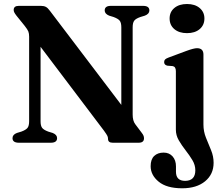

<svg xmlns="http://www.w3.org/2000/svg" viewBox="-20 -730 1142 982"><path d="M272 -23.5Q272 -0.5 241 0H75.5Q44 -0.5 44 -23.5Q44 -41.5 66.5 -50L89.5 -57Q112.5 -65.5 120.8 -76Q129 -86.5 129 -110V-542.5Q129 -558.5 125 -568.8Q121 -579 106.5 -597.5L64.5 -649.5Q56 -660.5 53 -666.8Q50 -673 50 -679Q50 -700 76 -700H189.5Q204.5 -700 214.5 -694.8Q224.5 -689.5 235 -675L600.5 -193.5V-590Q600.5 -613 592.8 -623.5Q585 -634 561 -643L538 -650Q515.5 -659.5 515.5 -676.5Q515.5 -700 546.5 -700H712Q744 -700 744 -676.5Q744 -659 721 -650L698 -643Q675 -635 666.8 -624.5Q658.5 -614 658.5 -590V-144Q658.5 -112 672 -94.5L702.5 -54Q712 -42 714.2 -35.5Q716.5 -29 716.5 -22.5Q716.5 0 689 0H556.5Q532.5 0 532.5 -19.5Q532.5 -28 529.2 -35Q526 -42 511.5 -62L187.5 -490.5V-109.5Q187.5 -87.5 195 -76.8Q202.5 -66 226.5 -57L249.5 -50Q272 -41 272 -23.5ZM936.5 -560.5Q896 -560.5 871.8 -581Q847.5 -601.5 847.5 -635.5Q847.5 -669 871.8 -689.2Q896 -709.5 936.5 -709.5Q977 -709.5 1001.2 -689Q1025.5 -668.5 1025.5 -635.5Q1025.5 -601.5 1001.2 -581Q977 -560.5 936.5 -560.5ZM1020.5 -93Q1020.5 -57.5 1033.5 -25.5Q1046.5 6.5 1059.5 38Q1072.5 69.5 1072.5 102.5Q1072.5 161.5 1029 197.2Q985.5 233 912 233Q832.5 233 791.5 199.2Q750.5 165.5 750.5 120Q750.5 85 768.5 67.8Q786.5 50.5 817 50.5Q845.5 50.5 862.8 70Q880 89.5 880 121V148.5Q880 195 927 195Q979 194.5 979 141Q979 114 964 89Q949 64 929.2 38.8Q909.5 13.5 894.5 -12.2Q879.5 -38 879.5 -66.5V-366Q879.5 -389 863 -392L836.5 -394Q819.5 -397.5 819.5 -412.5Q819.5 -421 824.5 -426Q829.5 -431 843 -436L934.5 -470Q971.5 -483.5 987.5 -483.5Q1020.5 -483.5 1020.5 -451Z"/></svg>

Font: Fraunces 9pt SemiBold
Style: Regular
Weight: 600
Version: Version 1.000;[b76b70a41]